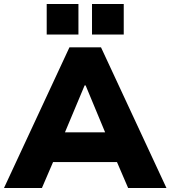

<svg xmlns="http://www.w3.org/2000/svg" viewBox="-30 -942 854 962"><path d="M-10 0 318 -705H476L804 0H612L529 -193L602 -130H190L263 -193L180 0ZM394 -514 277 -235 250 -279H542L515 -235L399 -514ZM431 -769V-922H590V-769ZM204 -769V-922H363V-769Z"/></svg>

Font: Nunito Sans 9pt Black
Style: Regular
Weight: 900
Version: Version 3.101;gftools[0.9.27]